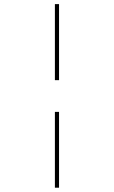

<svg xmlns="http://www.w3.org/2000/svg" viewBox="-20 -750 540 910"><path d="M240.2 139.6V-219.7H259.8V139.6ZM240.2 -370.1V-730.5H259.8V-370.1Z"/></svg>

Font: Mgen+ 1m thin
Style: Regular
Weight: 100
Designer: [Source Han Sans]
Ryoko NISHIZUKA  (kana & ideographs); Paul D. Hunt (Latin, Greek & Cyrillic); Wenlong ZHANG  (bopomofo
Version: Version 1.059.20150602